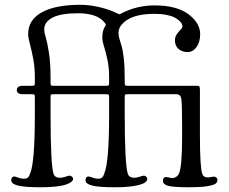

<svg xmlns="http://www.w3.org/2000/svg" viewBox="-20 -772 952 799"><path d="M737.8 -200.7V-253.9Q737.8 -342.8 734.4 -361.3Q731 -379.9 713.9 -379.9H513.2Q502.4 -379.9 500.7 -378.4Q499 -377 499 -366.7V-301.8Q499 -85 512.2 -48.3Q517.6 -32.2 539.1 -32.2Q548.8 -32.2 561.5 -36.6Q574.2 -41 578.1 -41Q583.5 -41 588.1 -37.1Q592.8 -33.2 592.8 -27.8Q592.8 -18.1 580.1 -10.5Q567.4 -2.9 535.9 2.2Q504.4 7.3 457 7.3Q391.6 7.3 363.8 0.2Q335.9 -6.8 335.9 -21.5Q335.9 -37.6 349.1 -37.6Q352.5 -37.6 364.7 -33Q377 -28.3 387.2 -28.3Q399.4 -28.3 404.3 -32.7Q409.2 -37.1 413.1 -47.4Q413.6 -49.3 414.1 -50.3Q434.1 -97.7 434.1 -295.4V-365.7Q434.1 -376.5 432.1 -378.2Q430.2 -379.9 418.9 -379.9H204.1Q193.8 -379.9 192.1 -378.4Q190.4 -377 190.4 -366.7V-301.8Q190.4 -83.5 203.1 -48.3Q208.5 -32.2 230 -32.2Q239.7 -32.2 252.7 -36.6Q265.6 -41 269 -41Q274.4 -41 279.3 -37.1Q284.2 -33.2 284.2 -27.8Q284.2 -21 276.6 -14.9Q269 -8.8 253.7 -3.7Q238.3 1.5 211.2 4.4Q184.1 7.3 147.9 7.3Q82.5 7.3 54.7 0.2Q26.9 -6.8 26.9 -21.5Q26.9 -37.6 40 -37.6Q43 -37.6 55.2 -33Q67.4 -28.3 78.1 -28.3Q85 -28.3 89.6 -29.5Q94.2 -30.8 97.4 -34.7Q100.6 -38.6 101.6 -40.8Q102.5 -43 105.5 -50.3Q125 -96.2 125 -295.4V-365.7Q125 -376.5 123 -378.2Q121.1 -379.9 109.9 -379.9H75.2Q49.8 -379.9 49.8 -397.5Q49.8 -403.3 53.7 -408.2Q59.6 -415 75.2 -415H112.8Q121.6 -415 123.3 -417Q125 -418.9 125 -429.7V-450.7Q125 -491.2 118.2 -527.6Q111.3 -564 104.2 -589.8Q97.2 -615.7 97.2 -630.9Q97.2 -689 153.6 -720.5Q210 -752 314 -752Q354 -752 396 -741.7Q438 -731.4 463.4 -718.3Q474.1 -712.9 475.6 -712.9Q479 -712.9 482.4 -714.8Q547.4 -749.5 623 -749.5Q715.3 -749.5 764.2 -712.9Q813 -676.3 813 -629.4Q813 -597.7 797.9 -576.4Q782.7 -555.2 761.2 -555.2Q738.8 -555.2 723.4 -567.9Q708 -580.6 708 -604.5Q708 -618.7 715.8 -629.6Q723.6 -640.6 731.4 -648.4Q739.3 -656.2 739.3 -662.6Q739.3 -667 736.6 -672.9Q733.9 -678.7 725.8 -686Q717.8 -693.4 705.6 -699.7Q693.4 -706.1 671.9 -710.2Q650.4 -714.4 623 -714.4Q550.3 -714.4 511.7 -690.7Q473.1 -667 473.1 -634.8Q473.1 -623 477.3 -609.1Q481.4 -595.2 486.1 -580.6Q490.7 -565.9 494.9 -530.8Q499 -495.6 499 -446.8V-430.7Q499 -418.9 500.7 -417Q502.4 -415 512.2 -415H799.8Q807.6 -415 809.8 -411.6Q812 -408.2 812 -397.5V-207Q812 -75.2 821.8 -48.3Q826.7 -33.7 844.2 -33.7Q850.6 -33.7 858.2 -35.4Q865.7 -37.1 870.1 -37.1Q875.5 -37.1 880.1 -33.2Q884.8 -29.3 884.8 -23.9Q884.8 -13.7 877 -7.6Q869.1 -1.5 842.3 2.9Q815.4 7.3 768.1 7.3Q703.1 7.3 680.7 1.5Q658.2 -4.4 658.2 -19Q658.2 -35.2 670.9 -35.2Q675.3 -35.2 684.1 -33Q692.9 -30.8 696.8 -30.8Q704.6 -30.8 712.9 -35.9Q721.2 -41 725.1 -50.3Q737.8 -80.1 737.8 -200.7ZM421.9 -415Q430.7 -415 432.4 -417Q434.1 -418.9 434.1 -429.7V-450.7Q434.1 -491.2 427 -523.9Q419.9 -556.6 412.8 -578.9Q405.8 -601.1 405.8 -616.2Q405.8 -633.8 409.4 -645Q413.1 -656.2 416.7 -661.4Q420.4 -666.5 420.4 -668.9Q420.4 -672.4 413.1 -680.7Q382.3 -716.8 304.2 -716.8Q232.9 -716.8 198.5 -698.7Q164.1 -680.7 164.1 -649.9Q164.1 -636.7 170.7 -615.2Q177.2 -593.8 183.8 -551.5Q190.4 -509.3 190.4 -446.8V-430.7Q190.4 -418.9 191.9 -417Q193.4 -415 203.1 -415Z"/></svg>

Font: Cooper*
Style: Regular
Weight: 400
Designer: Owen Earl
Foundry: indestructible type*
Version: Version 0.001